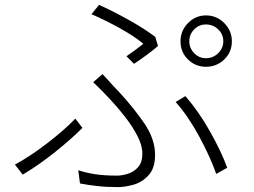

<svg xmlns="http://www.w3.org/2000/svg" viewBox="-20 -756 1040 785"><path d="M754 -587Q754 -559 774 -538.5Q794 -518 822 -518Q851 -518 872 -538.5Q893 -559 893 -587Q893 -616 872 -636Q851 -656 822 -656Q794 -656 774 -636Q754 -616 754 -587ZM718 -587Q718 -630 748.5 -661.5Q779 -693 822 -693Q866 -693 897 -661.5Q928 -630 928 -587Q928 -543 897 -513Q866 -483 822 -483Q779 -483 748.5 -513Q718 -543 718 -587ZM528 -495 497 -526Q516 -539 535 -553Q554 -567 566 -577Q532 -606 472 -639.5Q412 -673 354 -698L385 -736Q439 -712 505.5 -675Q572 -638 615 -605L626 -568Q610 -554 582 -533Q554 -512 528 -495ZM307 -6 300 -60Q334 -49 370.5 -43.5Q407 -38 458 -38Q479 -38 503 -45.5Q527 -53 544.5 -72.5Q562 -92 562 -128Q562 -162 541.5 -201Q521 -240 491.5 -278Q462 -316 431 -349Q400 -383 361 -420L399 -453Q421 -430 443 -405Q454 -393 465 -382Q527 -315 570.5 -251Q614 -187 614 -123Q614 -68 587 -39Q560 -10 524.5 -0.5Q489 9 463 9Q415 9 376 4.5Q337 0 307 -6ZM909 -70 864 -45Q840 -114 794.5 -198Q749 -282 698 -339L738 -363Q793 -300 839.5 -217Q886 -134 909 -70ZM317 -233Q272 -188 206 -135Q140 -82 73 -42L41 -83Q104 -117 174.5 -171.5Q245 -226 288 -271Z"/></svg>

Font: LXGW 975 Gothic SC 200W
Style: Regular
Weight: 200
Version: Version 2.01;February 25, 2021